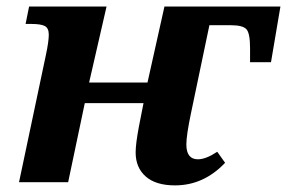

<svg xmlns="http://www.w3.org/2000/svg" viewBox="-20 -556 876 586"><path d="M238.8 -241.2 188 0H38.1L120.1 -388.2Q128.9 -429.7 128.9 -450.2Q128.9 -470.2 116.7 -476.6Q104.5 -482.9 76.2 -482.9H58.1L68.8 -536.1H305.2L252 -304.2H430.2L481.9 -536.1H835.9L807.1 -366.2H743.2V-409.2Q743.2 -455.1 731.9 -467Q720.7 -479 685.1 -479H619.1L563 -210.9Q548.8 -143.6 548.8 -115.2Q548.8 -69.8 584 -69.8Q608.4 -69.8 643.1 -92.8L667 -59.1Q601.6 9.8 514.2 9.8Q455.6 9.8 424.8 -17.3Q394 -44.4 394 -90.8Q394 -116.7 403.8 -168.9L418 -241.2Z"/></svg>

Font: Droid Serif
Style: Bold Italic
Weight: 700
Italic angle: -12°
Designer: Monotype Design team
Foundry: Monotype Imaging Inc.
Version: Version 1.03